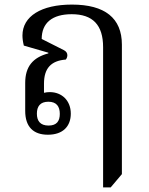

<svg xmlns="http://www.w3.org/2000/svg" viewBox="-20 -578 651 838"><path d="M512 182V-383C512 -499 438 -558 294 -558C160 -558 78 -507 78 -423C78 -410 80 -395 84 -379L191 -348V-345C123 -327 90 -287 90 -216V-94C90 -25 125 10 189 10C255 10 289 -27 289 -82C289 -139 250 -176 197 -176C189 -176 180 -175 172 -173V-213C172 -280 203 -313 267 -318C271 -322 274 -330 274 -337C274 -346 269 -354 259 -359L162 -408C162 -478 208 -516 293 -516C385 -516 430 -469 430 -372V240H463ZM192 -30C155 -30 141 -51 141 -82C141 -113 155 -134 191 -134C227 -134 241 -113 241 -81C241 -50 228 -30 192 -30Z"/></svg>

Font: Noto Serif Thai
Style: Regular
Weight: 400
Designer: Monotype Design Team
Foundry: Monotype Imaging Inc.
Version: Version 1.901